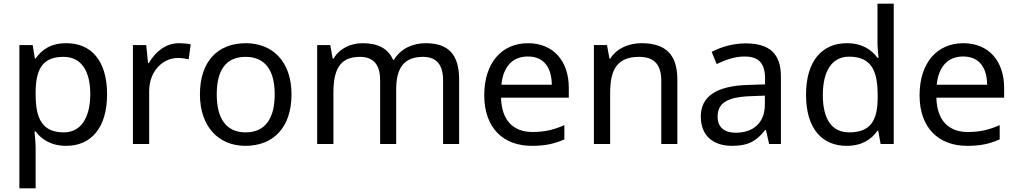

<svg xmlns="http://www.w3.org/2000/svg" viewBox="-20 -780 5510 1040"><path d="M340 -546C253 -546 205 -509 173 -463H169L157 -536H85V240H173V20C173 -5 169 -45 167 -68H173C204 -26 256 10 339 10C472 10 560 -86 560 -269C560 -454 472 -546 340 -546ZM324 -472C423 -472 469 -392 469 -270C469 -150 423 -63 326 -63C209 -63 173 -137 173 -269V-286C175 -411 215 -472 324 -472Z M950 -546C875 -546 820 -497 786 -438H782L772 -536H700V0H788V-286C788 -394 861 -466 944 -466C962 -466 985 -463 1002 -459L1013 -540C995 -544 970 -546 950 -546Z M1559 -269C1559 -446 1457 -546 1312 -546C1158 -546 1063 -446 1063 -269C1063 -91 1167 10 1309 10C1462 10 1559 -91 1559 -269ZM1154 -269C1154 -396 1201 -472 1310 -472C1419 -472 1468 -396 1468 -269C1468 -142 1419 -63 1311 -63C1202 -63 1154 -142 1154 -269Z M2286 -546C2216 -546 2150 -517 2114 -456H2109C2083 -517 2027 -546 1945 -546C1881 -546 1820 -519 1787 -463H1782L1769 -536H1698V0H1786V-278C1786 -403 1821 -472 1929 -472C2004 -472 2039 -429 2039 -345V0H2126V-296C2126 -410 2167 -472 2271 -472C2345 -472 2380 -429 2380 -345V0H2467V-349C2467 -487 2407 -546 2286 -546Z M2840 -546C2698 -546 2603 -440 2603 -264C2603 -85 2708 10 2861 10C2934 10 2982 -1 3037 -25V-102C2981 -78 2933 -65 2865 -65C2758 -65 2697 -130 2694 -251H3061V-304C3061 -450 2977 -546 2840 -546ZM2839 -474C2928 -474 2968 -412 2969 -321H2696C2705 -417 2755 -474 2839 -474Z M3455 -546C3387 -546 3321 -519 3286 -463H3281L3268 -536H3197V0H3285V-278C3285 -403 3323 -472 3442 -472C3524 -472 3562 -429 3562 -343V0H3649V-349C3649 -487 3583 -546 3455 -546Z M4018 -545C3948 -545 3882 -524 3835 -499L3862 -433C3906 -454 3957 -474 4013 -474C4083 -474 4124 -444 4124 -355V-323L4033 -320C3858 -315 3776 -256 3776 -149C3776 -40 3848 10 3945 10C4035 10 4078 -17 4125 -76H4129L4146 0H4210V-365C4210 -490 4148 -545 4018 -545ZM4044 -259 4123 -262V-214C4123 -110 4055 -61 3965 -61C3907 -61 3867 -88 3867 -148C3867 -216 3910 -254 4044 -259Z M4566 10C4650 10 4701 -26 4733 -72H4737L4750 0H4821V-760H4733V-546C4733 -526 4737 -484 4739 -467H4733C4700 -511 4650 -546 4567 -546C4434 -546 4346 -451 4346 -267C4346 -83 4433 10 4566 10ZM4580 -63C4484 -63 4437 -137 4437 -265C4437 -392 4484 -473 4579 -473C4698 -473 4734 -399 4734 -266V-250C4734 -125 4693 -63 4580 -63Z M5198 -546C5056 -546 4961 -440 4961 -264C4961 -85 5066 10 5219 10C5292 10 5340 -1 5395 -25V-102C5339 -78 5291 -65 5223 -65C5116 -65 5055 -130 5052 -251H5419V-304C5419 -450 5335 -546 5198 -546ZM5197 -474C5286 -474 5326 -412 5327 -321H5054C5063 -417 5113 -474 5197 -474Z"/></svg>

Font: Noto Sans Gurmukhi UI
Style: Regular
Weight: 400
Designer: Jelle Bosma - Monotype Design Team
Foundry: Monotype Imaging Inc.
Version: Version 2.004